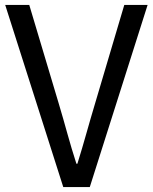

<svg xmlns="http://www.w3.org/2000/svg" viewBox="-20 -754 615 774"><path d="M235 0H342L575 -734H481L363 -336C337 -250 319 -180 292 -94H288C260 -180 243 -250 217 -336L98 -734H1Z"/></svg>

Font: Source Han Sans TC
Style: Regular
Weight: 400
Designer: Ryoko NISHIZUKA 西塚涼子 (kana, bopomofo & ideographs); Paul D. Hunt (Latin, Greek & Cyrillic); Sandoll Communications 산돌커뮤니
Foundry: Adobe
Version: Version 2.002;hotconv 1.0.116;makeotfexe 2.5.65601